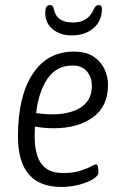

<svg xmlns="http://www.w3.org/2000/svg" viewBox="-20 -733 494 759"><path d="M222 6Q51 6 51 -194Q51 -352 109 -440.5Q167 -529 272 -529Q320 -529 349.5 -509.5Q379 -490 393 -460Q407 -430 407 -398Q407 -312 347 -269Q287 -226 192 -226Q170 -226 151 -228Q132 -230 118 -233Q117 -214 117 -196Q117 -121 144 -85Q171 -49 228 -49Q269 -49 296 -57.5Q323 -66 338.5 -74.5Q354 -83 360 -83Q366 -83 367.5 -71.5Q369 -60 369 -51Q369 -38 348 -25Q327 -12 293.5 -3Q260 6 222 6ZM188 -281Q229 -281 264.5 -292Q300 -303 321.5 -328Q343 -353 343 -394Q343 -429 323 -451.5Q303 -474 267 -474Q203 -474 167.5 -421.5Q132 -369 123 -286Q156 -281 188 -281ZM263 -593Q218 -593 188.5 -617.5Q159 -642 159 -680Q159 -700 164 -706.5Q169 -713 178 -713Q190 -713 193 -696Q204 -644 268 -644Q329 -644 351 -697Q358 -713 370 -713Q383 -713 383 -698Q383 -651 350 -622Q317 -593 263 -593Z"/></svg>

Font: Asap Condensed Condensed Light
Style: Italic
Weight: 300
Width: 3
Italic angle: -6°
Designer: Pablo Cosgaya
Foundry: Omnibus-Type
Version: Version 3.001; ttfautohint (v1.8.4.7-5d5b)